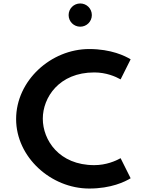

<svg xmlns="http://www.w3.org/2000/svg" viewBox="-20 -1098 849 1108"><path d="M443 -1078C405.8 -1078 376 -1048.2 376 -1011C376 -973.8 405.8 -944 443 -944C480.2 -944 510 -973.8 510 -1011C510 -1048.2 480.2 -1078 443 -1078ZM524 -145C320.9 -145 227 -289.7 227 -413C227 -535.4 320.9 -680 524 -680C592.6 -680 646.3 -656.5 676 -639.9L733.9 -755.7C702.5 -774.9 621.9 -815 495 -815C273.8 -815 73 -632.7 73 -411C73 -190.5 274.6 -10 495 -10C621.5 -10 701.4 -49.4 733.9 -69.3L676 -185.1C647.9 -169.4 593 -145 524 -145Z"/></svg>

Font: Hussar Ekologiczny
Style: Regular
Weight: 400
Foundry: Cannot Into Space Fonts
Version: Version 0.97